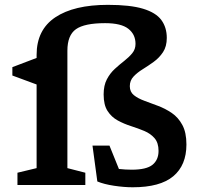

<svg xmlns="http://www.w3.org/2000/svg" viewBox="-20 -763 829 792"><path d="M131 -536.5Q131 -640 208 -691.5Q285 -743 425 -743Q517 -743 570 -727Q623 -711 645.5 -680.5Q668 -650 668 -606.5Q668 -571.5 652.5 -548Q637 -524.5 614.2 -508Q591.5 -491.5 568.8 -477.5Q546 -463.5 530.8 -447.2Q515.5 -431 515.5 -407.5Q515.5 -384 532.2 -370.5Q549 -357 575.8 -347.2Q602.5 -337.5 632.2 -326.2Q662 -315 688.8 -296.8Q715.5 -278.5 732.2 -247.5Q749 -216.5 749 -167Q749 -81.5 694.8 -36Q640.5 9.5 527.5 9.5Q491.5 9.5 450.2 3.2Q409 -3 381.5 -14.5L361.5 -162.5H431.5L470.5 -66Q483.5 -64.5 497 -63.8Q510.5 -63 523.5 -63Q584 -63 609 -83.2Q634 -103.5 634 -140.5Q634 -174 617.5 -193Q601 -212 575.2 -222.8Q549.5 -233.5 520.5 -242.8Q491.5 -252 465.8 -266Q440 -280 423.8 -305Q407.5 -330 407.5 -373.5Q407.5 -410.5 420.8 -435.8Q434 -461 453.8 -479Q473.5 -497 493 -512.2Q512.5 -527.5 525.8 -543.8Q539 -560 539 -582Q539 -621 509.5 -644.2Q480 -667.5 413.5 -667.5Q328.5 -667.5 293.2 -642.5Q258 -617.5 258 -554V-69.5L332 -50.5V0H52V-50.5L131 -69.5V-414.5L31 -451.5V-486L131 -524Z"/></svg>

Font: Newsreader Caption Medium
Style: Regular
Weight: 500
Designer: Hugues Gentile
Foundry: Production Type
Version: Version 1.001